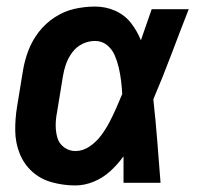

<svg xmlns="http://www.w3.org/2000/svg" viewBox="-20 -558 616 586"><path d="M210 8Q238 8 266 -3.5Q294 -15 316.5 -35.5Q339 -56 357 -81Q357 -40 357 0H470Q465 -64 460 -127.5Q455 -191 448 -255Q477 -323 503 -392Q529 -461 556 -530H443Q427 -483 410 -435Q399 -463 380 -487.5Q361 -512 332 -525Q303 -538 270 -538Q239 -538 207.5 -531Q176 -524 147.5 -505.5Q119 -487 98.5 -460.5Q78 -434 66.5 -403.5Q55 -373 50 -342L32 -232Q26 -195 26.5 -158.5Q27 -122 40 -89.5Q53 -57 78.5 -34Q104 -11 139 -1.5Q174 8 210 8ZM210 -97Q191 -97 175.5 -108.5Q160 -120 155 -138Q150 -156 150 -175.5Q150 -195 154 -215L172 -325Q175 -344 181.5 -362.5Q188 -381 200.5 -398Q213 -415 231.5 -424Q250 -433 270 -433Q291 -433 306.5 -420.5Q322 -408 330 -389.5Q338 -371 342.5 -351.5Q347 -332 349.5 -311.5Q352 -291 353 -271Q344 -249 334.5 -227.5Q325 -206 314 -185Q303 -164 288.5 -144.5Q274 -125 253.5 -111Q233 -97 210 -97Z"/></svg>

Font: Iosevka Sparkle Oblique
Style: Bold
Weight: 700
Italic angle: -9°
Designer: Belleve Invis
Foundry: Belleve Invis
Version: Version 4.5.0; ttfautohint (v1.8.3)